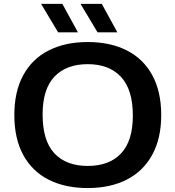

<svg xmlns="http://www.w3.org/2000/svg" viewBox="-20 -968 912 998"><path d="M54.5 -370Q54.5 -492.5 101.2 -577.8Q148 -663 233.8 -706.2Q319.5 -749.5 436 -749.5Q553 -749.5 639 -706Q725 -662.5 771.5 -577.2Q818 -492 818 -370Q818 -248 771 -162.8Q724 -77.5 638.2 -34Q552.5 9.5 436 9.5Q319 9.5 233.2 -33.8Q147.5 -77 101 -162.2Q54.5 -247.5 54.5 -370ZM670.5 -367Q670.5 -502.5 608.8 -568.5Q547 -634.5 436 -634.5Q325 -634.5 263.2 -569.8Q201.5 -505 201.5 -373Q201.5 -236.5 262.8 -171Q324 -105.5 436 -105.5Q548 -105.5 609.2 -170.5Q670.5 -235.5 670.5 -367ZM282 -800 193.5 -948H304L385 -800ZM487 -800 398.5 -948H509L590 -800Z"/></svg>

Font: Encode Sans Expanded SemiBold
Style: Regular
Weight: 600
Width: 7
Designer: Multiple Designers
Foundry: Impallari Type
Version: Version 2.000